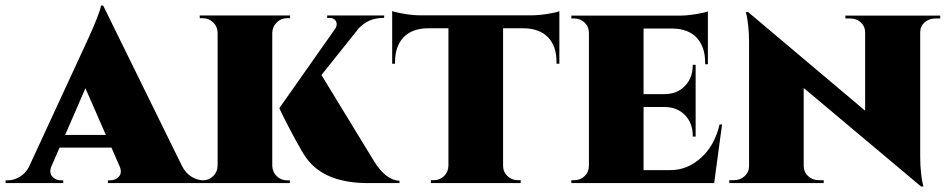

<svg xmlns="http://www.w3.org/2000/svg" viewBox="-62 -656 3400 688"><path d="M307.6 -636.2 590.3 -61Q603.5 -35.2 624.5 -22.5Q645.5 -9.8 668 -9.8H675.8V0H324.7V-9.8H332.5Q352.5 -9.8 364.5 -23.7Q376.5 -37.6 366.2 -61L337.4 -127H151.4L121.6 -58.6Q113.3 -36.6 125.5 -23.2Q137.7 -9.8 156.7 -9.8H164.6V0H-42V-9.8H-34.2Q-13.2 -9.8 8.1 -22Q29.3 -34.2 42 -58.6L247.6 -503.4Q296.4 -608.9 299.8 -636.2ZM171.4 -172.4H317.4L244.1 -339.8Z M913.6 -538.1V-62.5Q914.1 -40 929.4 -24.9Q944.8 -9.8 966.8 -9.8H976.6V0H654.8V-9.8H664.6Q686.5 -9.8 701.9 -24.9Q717.3 -40 717.8 -62.5V-538.6Q717.3 -561 701.7 -575.9Q686 -590.8 664.6 -590.8H653.8V-600.6H977.5L977.1 -590.8H966.8Q944.8 -590.8 929.4 -575.4Q914.1 -560.1 913.6 -538.1ZM1089.8 -387.2 1278.8 -77.6Q1321.3 -9.8 1369.6 -8.3V0H1267.1Q1266.1 0 1262.7 0Q1102.1 2 1035.6 -89.8Q1021.5 -109.4 997.6 -153.6Q973.6 -197.8 956.3 -232.4Q939 -267.1 939 -268.6L1138.2 -551.8Q1148.4 -566.4 1142.3 -579.1Q1136.2 -591.8 1118.7 -591.8H1110.4V-600.6H1314.5V-591.8H1311Q1259.3 -591.8 1224.1 -555.2Z M1443.4 -601.1H1842.3Q1868.2 -601.1 1901.4 -606.4Q1934.6 -611.8 1942.4 -616.2V-427.7H1932.1V-433.1Q1932.6 -490.2 1901.9 -522.2Q1871.1 -554.2 1814 -554.7H1740.7V-62.5Q1740.7 -40 1756.3 -25.1Q1772 -10.3 1793.9 -10.3H1803.7V0H1481.9V-10.3H1492.2Q1514.2 -10.3 1529.3 -25.1Q1544.4 -40 1544.9 -62.5V-554.7H1471.7Q1414.6 -554.2 1384 -522.2Q1353.5 -490.2 1353.5 -433.1V-427.7H1343.3V-616.2Q1356.9 -611.3 1387.7 -606.2Q1418.5 -601.1 1443.4 -601.1Z M2525.4 -210 2497.1 0H1985.4V-10.3H1996.1Q2017.6 -10.3 2033 -25.1Q2048.3 -40 2048.3 -62.5V-537.6Q2048.3 -560.1 2033 -575Q2017.6 -589.8 1996.1 -589.8H1985.4V-600.1H2375Q2399.9 -600.1 2431.2 -605.2Q2462.4 -610.4 2474.6 -615.2V-425.8H2464.8V-431.2Q2464.8 -488.8 2434.3 -521Q2403.8 -553.2 2347.2 -553.7H2244.1V-318.8H2320.8Q2365.2 -319.3 2392.8 -348.4Q2420.4 -377.4 2420.4 -421.9V-423.8H2430.7V-166.5H2420.4V-169.9Q2420.4 -214.4 2392.8 -243.2Q2365.2 -272 2320.8 -272.5H2244.1V-46.4H2340.8Q2400.4 -46.4 2449.5 -90.1Q2498.5 -133.8 2516.6 -210Z M2967.3 -600.1H3307.1V-589.8H3290Q3267.1 -589.8 3251.2 -575.9Q3235.4 -562 3235.4 -540.5V-96.7Q3235.4 -64 3238.3 -36.9Q3241.2 -9.8 3244.1 1L3247.1 12.2H3238.3L2817.9 -340.8V-60.5Q2818.4 -38.6 2834.2 -24.4Q2850.1 -10.3 2873 -10.3H2889.6V0H2551.3V-10.3H2567.4Q2590.3 -10.3 2606.2 -24.7Q2622.1 -39.1 2622.1 -60.5V-507.3Q2622.1 -537.1 2619.1 -563.5Q2616.2 -589.8 2613.3 -601.6L2610.4 -612.8H2618.7L3038.1 -259.3V-539.6Q3038.1 -561.5 3022.7 -575.7Q3007.3 -589.8 2984.4 -589.8H2967.3Z"/></svg>

Font: Cinzel Black
Style: Regular
Weight: 900
Designer: Natanael Gama
Version: Version 1.001;PS 001.001;hotconv 1.0.56;makeotf.lib2.0.21325